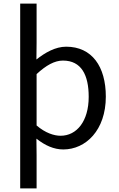

<svg xmlns="http://www.w3.org/2000/svg" viewBox="-20 -816 660 1065"><path d="M92 229H183V45L182 -47C230 -9 279 13 331 13C456 13 567 -94 567 -280C567 -447 490 -557 347 -557C287 -557 230 -524 182 -486L183 -579V-796H92ZM316 -63C280 -63 232 -78 183 -120V-405C236 -454 283 -480 329 -480C432 -480 472 -399 472 -279C472 -144 406 -63 316 -63Z"/></svg>

Font: Source Han Sans KR Regular
Style: Regular
Weight: 400
Designer: Ryoko NISHIZUKA (kana & ideographs); Paul D. Hunt (Latin, Greek & Cyrillic); Wenlong ZHANG (bopomofo); Sandoll Communica
Foundry: Adobe Systems Incorporated
Version: Version 1.004;PS 1.004;hotconv 1.0.82;makeotf.lib2.5.63406